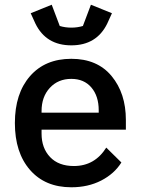

<svg xmlns="http://www.w3.org/2000/svg" viewBox="-20 -781 596 813"><path d="M282 12Q171 12 107 -61.5Q43 -135 43 -260Q43 -385 107 -458.5Q171 -532 282 -532Q392 -532 452.5 -459Q513 -386 513 -273V-232H156V-215Q156 -154 192 -116Q228 -78 293 -78Q381 -78 430 -156L494 -93Q464 -45 408.5 -16.5Q353 12 282 12ZM282 -447Q226 -447 191 -409Q156 -371 156 -311V-304H398V-314Q398 -374 367 -410.5Q336 -447 282 -447ZM130 -681 110 -725 199 -761 233 -671Q256 -664 282 -664Q308 -664 331 -671L365 -761L454 -725L434 -681Q389 -589 282 -589Q175 -589 130 -681Z"/></svg>

Font: IBM Plex Sans Medm
Style: Regular
Weight: 500
Designer: Mike Abbink, Paul van der Laan, Pieter van Rosmalen
Foundry: Bold Monday
Version: Version 3.005